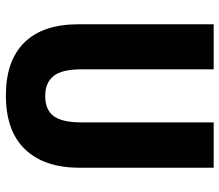

<svg xmlns="http://www.w3.org/2000/svg" viewBox="-68 -686 764 669"><g transform="rotate(90 314.5 -352.0)"><path d="M565 -247Q565 -124 501 -57Q437 10 313 10Q192 10 128.5 -54.5Q65 -119 65 -244V-714H222V-254Q222 -185 245.5 -156Q269 -127 315 -127Q363 -127 385 -156.5Q407 -186 407 -255V-714H565Z"/></g></svg>

Font: Noto Sans Armenian Condensed ExtraBold
Style: Regular
Weight: 800
Width: 3
Designer: Monotype Design Team
Foundry: Monotype Imaging Inc.
Version: Version 2.008; ttfautohint (v1.8.4.7-5d5b)